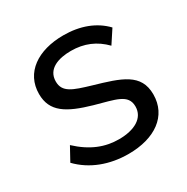

<svg xmlns="http://www.w3.org/2000/svg" viewBox="-130 -644 748 767"><g transform="rotate(-30 244.0 -260.5)"><path d="M250 10C372 10 454 -48 454 -147C454 -243 377 -266 260 -300C183 -323 142 -336 142 -386C142 -445 200 -462 255 -462C316 -462 365 -441 406 -399L446 -460C401 -507 337 -531 260 -531C143 -531 59 -475 59 -376C59 -294 117 -260 225 -229C313 -204 368 -198 368 -141C368 -88 318 -60 246 -60C183 -60 124 -82 64 -138L30 -76C85 -19 163 10 250 10Z"/></g></svg>

Font: FIGSv2-sans-serif Medium
Style: Regular
Weight: 500
Designer: Matt McInerney, Pablo Impallari, Rodrigo Fuenzalida,Mirko Velimirovic
Foundry: Matt McInerney, Pablo Impallari, Rodrigo Fuenzalida
Version: Version 4.021;hotconv 1.0.109;makeotfexe 2.5.65596